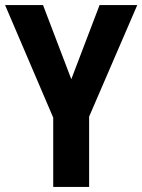

<svg xmlns="http://www.w3.org/2000/svg" viewBox="-20 -734 559 754"><path d="M260 -423 149 -714H0L189 -272V0H330V-276L519 -714H371Z"/></svg>

Font: Noto Sans Armenian Condensed
Style: Bold
Weight: 700
Width: 3
Designer: Monotype Design Team
Foundry: Monotype Imaging Inc.
Version: Version 2.008